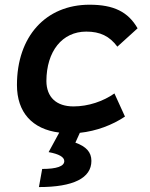

<svg xmlns="http://www.w3.org/2000/svg" viewBox="-20 -547 626 802"><path d="M287.1 -102.5C215.3 -102.5 174.3 -141.1 173.8 -208.5C174.3 -333 239.7 -415 340.3 -415C398.4 -415 437.5 -396 470.2 -352.1L554.7 -428.7C515.1 -497.6 455.1 -527.3 354 -527.3C170.9 -527.3 50.8 -394.5 50.8 -191.9C50.8 -78.1 114.3 -7.3 227.5 6.8L183.1 88.4C226.1 96.2 248.5 108.9 248.5 126C248.5 147.5 216.8 158.7 156.2 158.7L142.6 234.4C286.6 234.4 361.8 196.8 361.8 125C361.8 87.9 339.4 64.9 294.9 48.8L313.5 7.8C382.8 0.5 449.7 -24.9 502 -60.1L458 -156.7C411.6 -124 349.1 -102.5 287.1 -102.5Z"/></svg>

Font: Cascadia Code SemiBold
Style: Italic
Weight: 600
Italic angle: -10°
Monospace: yes
Designer: Aaron Bell
Foundry: Saja Typeworks
Version: Version 2404.023